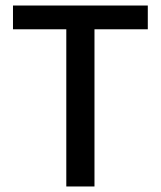

<svg xmlns="http://www.w3.org/2000/svg" viewBox="-20 -675 582 695"><path d="M220 0V-569H27V-655H515V-569H322V0Z"/></svg>

Font: Assistant ExtraLight SemiBold
Style: Regular
Weight: 600
Version: Version 3.000